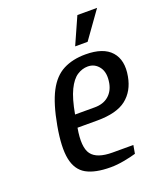

<svg xmlns="http://www.w3.org/2000/svg" viewBox="-131 -775 732 870"><g transform="rotate(-20 235.0 -340.0)"><path d="M253 10Q178 10 136 -13.5Q94 -37 82.5 -93.5Q71 -150 89 -250Q107 -350 136.5 -406.5Q166 -463 211.5 -486.5Q257 -510 319 -510Q405 -510 442.5 -467.5Q480 -425 466 -350Q454 -283 407.5 -246.5Q361 -210 267 -210H172Q156 -120 182 -85Q208 -50 283 -50H383L376 -10Q353 -3 318 3.5Q283 10 253 10ZM182 -270H277Q318 -270 343.5 -291.5Q369 -313 376 -350Q385 -399 364.5 -427Q344 -455 310 -455Q283 -455 258.5 -439Q234 -423 214.5 -383Q195 -343 182 -270ZM288 -560 346 -690H441L348 -560Z"/></g></svg>

Font: Cuprum
Style: Italic
Weight: 400
Italic angle: -10°
Designer: Jovanny Lemonad
Foundry: Jovanny Lemonad
Version: Version 3.000